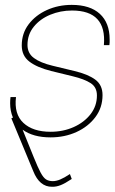

<svg xmlns="http://www.w3.org/2000/svg" viewBox="-20 -542 459 767"><path d="M182.1 6.8Q112.3 6.8 70.3 -23.9Q98.1 44.9 114.7 85.9Q131.3 127 142.3 147.5Q153.3 168 164.1 174.8Q174.8 181.6 190.9 181.6Q204.6 181.6 220.5 175Q236.3 168.5 259.3 153.3L266.6 172.9Q239.7 190.9 221.9 197.8Q204.1 204.6 188 204.1Q137.7 204.6 112.8 141.6L25.4 -69.3L31.7 -72.3Q20.5 -98.1 20.5 -129.9Q20.5 -142.1 22 -154.3H43.9Q35.6 -86.4 73.5 -51Q111.3 -15.6 182.1 -15.6Q232.4 -15.6 274.4 -34.4Q316.4 -53.2 341.8 -85.9Q367.2 -118.7 367.2 -160.6Q367.2 -193.8 342 -210Q316.9 -226.1 270.5 -237.3L184.6 -258.3Q127.9 -272.5 97.4 -295.9Q66.9 -319.3 66.9 -360.4Q66.9 -408.7 94.5 -445.1Q122.1 -481.4 167.5 -502Q212.9 -522.5 266.6 -522.5Q339.8 -522.5 378.9 -486.6Q418 -450.7 418 -384.3Q418 -378.9 418 -373.3Q418 -367.7 417 -361.8H395Q406.7 -500 267.6 -500Q221.7 -500 180.9 -483.2Q140.1 -466.3 115 -435.3Q89.8 -404.3 89.8 -362.3Q89.8 -329.1 115.7 -310.1Q141.6 -291 190.4 -279.3L277.3 -258.3Q331.1 -245.6 360.4 -224.1Q389.6 -202.6 389.6 -162.1Q389.6 -112.3 361.1 -74.2Q332.5 -36.1 285.4 -14.6Q238.3 6.8 182.1 6.8Z"/></svg>

Font: Inter Display Thin
Style: Italic
Weight: 100
Italic angle: -9.39999°
Designer: Rasmus Andersson
Foundry: rsms
Version: Version 4.000;git-a52131595